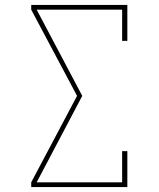

<svg xmlns="http://www.w3.org/2000/svg" viewBox="-20 -755 640 775"><path d="M106 0V-19L291 -368L106 -716V-735H494V-590H473V-716H128L312 -368L128 -19H473V-145H494V0Z"/></svg>

Font: Iosevka Curly Slab ThEx
Style: Regular
Weight: 100
Width: 7
Monospace: yes
Designer: Belleve Invis
Foundry: Belleve Invis
Version: Version 11.1.0; ttfautohint (v1.8.3)